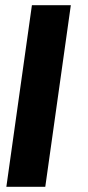

<svg xmlns="http://www.w3.org/2000/svg" viewBox="-20 -720 340 740"><path d="M4.5 0 103 -700H253L154.5 0Z"/></svg>

Font: Urbanist Black
Style: Italic
Weight: 900
Italic angle: -8°
Designer: Corey Hu
Foundry: Corey Hu
Version: Version 1.330; ttfautohint (v1.8.4.7-5d5b)